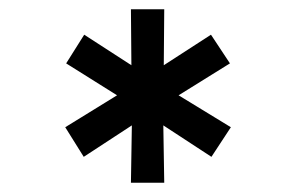

<svg xmlns="http://www.w3.org/2000/svg" viewBox="-20 -720 640 415"><path d="M263 -325 265 -449 161 -381 121 -445 233 -514 123 -583 162 -645 264 -579 263 -700H335L334 -579L436 -645L477 -583L366 -514L479 -445L437 -381L333 -449L335 -325Z"/></svg>

Font: Red Hat Mono SemiBold
Style: Regular
Weight: 600
Monospace: yes
Designer: Pentagram, MCKL
Foundry: Pentagram, MCKL
Version: Version 1.023